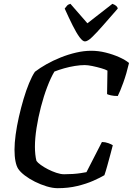

<svg xmlns="http://www.w3.org/2000/svg" viewBox="-20 -986 696 1006"><path d="M282 0Q256 0 224.5 -9.5Q193 -19 163 -34Q133 -49 109.5 -67Q86 -85 75 -102Q66 -116 61 -141.5Q56 -167 56 -202Q56 -236 62 -280.5Q68 -325 79 -373.5Q90 -422 103.5 -467.5Q117 -513 132.5 -550.5Q148 -588 163 -610Q189 -630 223.5 -649.5Q258 -669 298 -685Q338 -701 379 -710.5Q420 -720 458 -720Q496 -720 534 -710.5Q572 -701 604.5 -686.5Q637 -672 656 -656Q643 -600 626 -553Q609 -506 597 -483Q576 -483 561 -486.5Q546 -490 541 -493L543 -616Q533 -622 510.5 -628.5Q488 -635 464 -640Q440 -645 424 -645Q401 -645 372.5 -640.5Q344 -636 316 -628Q288 -620 265 -611Q246 -579 227.5 -530.5Q209 -482 194.5 -426Q180 -370 171.5 -315.5Q163 -261 163 -217Q163 -197 165 -177.5Q167 -158 171 -143Q177 -134 193.5 -122Q210 -110 231.5 -99Q253 -88 275.5 -80.5Q298 -73 316 -73Q339 -73 362 -74.5Q385 -76 403.5 -79Q422 -82 433 -84L514 -242Q531 -242 547.5 -236Q564 -230 571 -225Q566 -205 558 -175.5Q550 -146 542 -117Q534 -88 527 -68Q505 -55 469 -39Q433 -23 385.5 -11.5Q338 0 282 0ZM425 -769Q413 -769 396.5 -791.5Q380 -814 360.5 -853Q341 -892 319 -941Q325 -949 331 -956Q337 -963 349 -966L438 -864L569 -966Q582 -961 589 -955Q596 -949 597 -941Q554 -892 520 -853Q486 -814 462.5 -791.5Q439 -769 425 -769Z"/></svg>

Font: Texturina Medium
Style: Italic
Weight: 500
Italic angle: -11°
Designer: Guillermo Torres Carreño
Foundry: Omnibus-Type
Version: Version 1.002